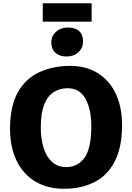

<svg xmlns="http://www.w3.org/2000/svg" viewBox="-20 -1158 816 1186"><path d="M386 8Q276 10 198.2 -36.8Q120.5 -83.5 80.2 -170.2Q40 -257 42 -375Q44.5 -507 90.8 -588.8Q137 -670.5 217 -709.2Q297 -748 400 -751Q505.5 -754 581 -708.2Q656.5 -662.5 696.2 -576.5Q736 -490.5 734 -373Q731.5 -241 687 -157.5Q642.5 -74 565 -34Q487.5 6 386 8ZM389 -126Q461 -126 502.5 -184.2Q544 -242.5 544 -378Q544 -483 508 -548Q472 -613 397 -613Q351.5 -613 314 -590.5Q276.5 -568 254.2 -515Q232 -462 232 -370Q232 -299 249.5 -244Q267 -189 301.8 -157.5Q336.5 -126 389 -126ZM391 -809Q347.5 -809 322.2 -832Q297 -855 297 -896Q297 -936.5 326.5 -962.2Q356 -988 400 -988Q444.5 -988 468.8 -966.2Q493 -944.5 493 -903Q493 -862 464.5 -835.5Q436 -809 391 -809ZM244 -1024V-1138H546V-1024Z"/></svg>

Font: Merriweather Sans ExtraBold
Style: Regular
Weight: 800
Designer: Eben Sorkin
Foundry: Eben Sorkin
Version: Version 2.001; ttfautohint (v1.8.3)